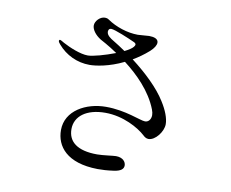

<svg xmlns="http://www.w3.org/2000/svg" viewBox="-81 -852 1162 964"><g transform="rotate(10 500.0 -370.5)"><path d="M731 -384C692 -447 625 -510 552 -566C578 -581 605 -600 631 -623C650 -640 660 -657 660 -670C660 -690 637 -696 613 -696C604 -696 568 -692 556 -692C503 -692 442 -712 399 -742C392 -747 385 -748 379 -748C354 -748 330 -722 330 -700C330 -679 348 -654 377 -636C382 -633 418 -615 465 -583C413 -563 352 -546 326 -546C288 -546 231 -570 198 -588C190 -592 181 -599 176 -599C172 -599 171 -596 171 -593C171 -588 176 -582 181 -576C221 -529 280 -501 343 -501C374 -501 441 -510 516 -547C584 -495 657 -423 691 -335C695 -325 697 -315 697 -307C697 -285 684 -270 667 -270C642 -270 564 -308 462 -308C361 -308 259 -254 259 -154C259 -72 316 5 474 7C499 7 522 6 557 1C591 -4 605 -16 605 -34C605 -52 590 -73 554 -73C540 -73 489 -65 459 -65C357 -65 310 -104 310 -168C310 -234 368 -278 464 -278C556 -278 636 -232 671 -200C677 -194 687 -186 699 -186C734 -186 772 -236 772 -274C772 -304 757 -343 731 -384ZM439 -642C427 -649 405 -663 405 -681C405 -687 407 -698 420 -698C438 -698 514 -666 544 -652C550 -649 553 -645 553 -642C553 -637 550 -633 547 -629C540 -620 524 -610 504 -600C482 -615 461 -629 439 -642Z"/></g></svg>

Font: Shippori Mincho OTF
Style: Regular
Weight: 400
Designer: FONTDASU
Foundry: FONTDASU / Google Inc. / but / Adobe
Version: Version 3.300;hotconv 1.0.109;makeotfexe 2.5.65596